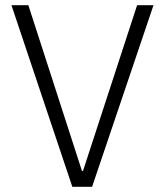

<svg xmlns="http://www.w3.org/2000/svg" viewBox="-20 -718 634 738"><path d="M258 0 24 -698H89L295 -61H299L507 -698H570L334 0Z"/></svg>

Font: IBM Plex Thai Light
Style: Regular
Weight: 300
Designer: Mike Abbink, Paul van der Laan, Pieter van Rosmalen, Ben Mitchell, Mark Frömberg
Foundry: Bold Monday
Version: Version 1.0